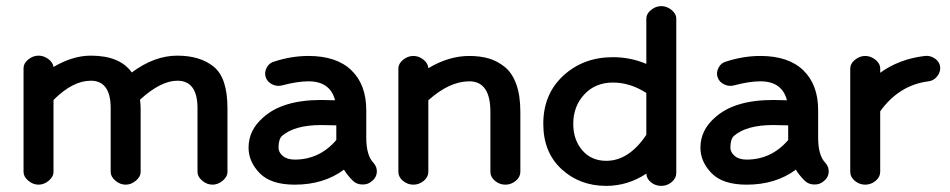

<svg xmlns="http://www.w3.org/2000/svg" viewBox="-20 -594 3108 628"><path d="M57 -32V-371Q57 -387 72.5 -399.5Q88 -412 106 -412Q123 -412 138 -401Q153 -390 155 -375Q218 -412 277 -412Q372 -412 411 -357Q485 -412 560 -412Q635 -412 679.5 -375.5Q724 -339 724 -240V-32Q724 -16 708.5 -3Q693 10 675 10Q657 10 641.5 -3Q626 -16 626 -32V-240Q626 -330 560 -330Q506 -330 438 -268Q440 -250 440 -240V-32Q440 -16 424.5 -3Q409 10 391 10Q373 10 357.5 -3Q342 -16 342 -32V-240Q342 -330 277 -330Q218 -330 155 -267V-32Q155 -16 139.5 -3Q124 10 106 10Q88 10 72.5 -3Q57 -16 57 -32Z M944 10Q866 10 829.5 -27.5Q793 -65 793 -111Q793 -168 840 -209Q903 -267 1031 -267Q1038 -267 1053 -266.5Q1068 -266 1076 -266Q1060 -328 989 -328Q953 -328 904 -315Q887 -310 870.5 -318Q854 -326 849 -342Q844 -357 852.5 -373Q861 -389 878 -393Q934 -411 989 -411Q1081 -411 1129.5 -364Q1178 -317 1178 -234V-144Q1178 -85 1202 -61Q1214 -47 1212.5 -30Q1211 -13 1197 -2Q1184 10 1165 9.5Q1146 9 1134 -3Q1116 -21 1105 -39Q1039 10 944 10ZM1080 -136V-184Q1071 -184 1055 -184.5Q1039 -185 1031 -185Q943 -185 902 -149Q891 -138 891 -111Q891 -96 905 -84Q919 -72 944 -72Q1025 -72 1080 -136Z M1283 -32V-370Q1283 -386 1298.5 -398.5Q1314 -411 1332 -411Q1350 -411 1365 -399Q1380 -387 1381 -371Q1448 -411 1515 -411Q1550 -411 1578 -403Q1606 -395 1630.5 -375.5Q1655 -356 1668.5 -319Q1682 -282 1682 -228V-32Q1682 -15 1667 -2.5Q1652 10 1633 10Q1614 10 1599 -2.5Q1584 -15 1584 -32V-228Q1584 -328 1515 -328Q1450 -328 1381 -266V-32Q1381 -15 1366 -2.5Q1351 10 1332 10Q1313 10 1298 -2.5Q1283 -15 1283 -32Z M2094 -26Q2033 14 1963 14Q1876 14 1816.5 -41Q1757 -96 1757 -189Q1757 -286 1822.5 -346.5Q1888 -407 1985 -407Q2042 -407 2094 -385V-533Q2094 -549 2109.5 -561.5Q2125 -574 2143 -574Q2161 -574 2176.5 -561.5Q2192 -549 2192 -533V-28Q2192 -11 2177 1.5Q2162 14 2143 14Q2124 14 2109.5 2.5Q2095 -9 2094 -26ZM1963 -68Q2037 -68 2094 -153V-290Q2041 -324 1985 -324Q1927 -324 1891 -285Q1855 -246 1855 -189Q1855 -137 1884.5 -102.5Q1914 -68 1963 -68Z M2422 10Q2344 10 2307.5 -27.5Q2271 -65 2271 -111Q2271 -168 2318 -209Q2381 -267 2509 -267Q2516 -267 2531 -266.5Q2546 -266 2554 -266Q2538 -328 2467 -328Q2431 -328 2382 -315Q2365 -310 2348.5 -318Q2332 -326 2327 -342Q2322 -357 2330.5 -373Q2339 -389 2356 -393Q2412 -411 2467 -411Q2559 -411 2607.5 -364Q2656 -317 2656 -234V-144Q2656 -85 2680 -61Q2692 -47 2690.5 -30Q2689 -13 2675 -2Q2662 10 2643 9.5Q2624 9 2612 -3Q2594 -21 2583 -39Q2517 10 2422 10ZM2558 -136V-184Q2549 -184 2533 -184.5Q2517 -185 2509 -185Q2421 -185 2380 -149Q2369 -138 2369 -111Q2369 -96 2383 -84Q2397 -72 2422 -72Q2503 -72 2558 -136Z M2761 -32V-370Q2761 -386 2776.5 -398.5Q2792 -411 2810 -411Q2828 -411 2843.5 -398.5Q2859 -386 2859 -370V-356Q2921 -401 3005 -411Q3023 -413 3038 -402.5Q3053 -392 3055 -376Q3057 -359 3045.5 -344.5Q3034 -330 3017 -328Q2921 -316 2859 -230V-32Q2859 -15 2844 -2.5Q2829 10 2810 10Q2791 10 2776 -2.5Q2761 -15 2761 -32Z"/></svg>

Font: Hoogli
Style: Bold
Weight: 700
Designer: Anand Singh Naorem
Foundry: Brand New Type
Version: Version 1.00 b007